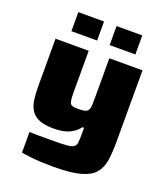

<svg xmlns="http://www.w3.org/2000/svg" viewBox="-161 -817 993 1137"><g transform="rotate(20 335.5 -248.5)"><path d="M310 207Q274 207 236 205.5Q198 204 164 200Q130 196 106 192V62Q138 63 163.5 63Q189 63 212.5 63Q236 63 258 63Q311 63 340.5 60.5Q370 58 383 49.5Q396 41 398.5 22.5Q401 4 401 -26V-72H391Q373 -48 348 -33Q323 -18 294.5 -12Q266 -6 235 -6Q177 -6 143 -19.5Q109 -33 91 -59.5Q73 -86 67.5 -124Q62 -162 62 -209V-510H271V-255Q271 -223 273 -204.5Q275 -186 280.5 -178Q286 -170 299 -167.5Q312 -165 333 -165Q357 -165 370.5 -168.5Q384 -172 391 -181.5Q398 -191 399.5 -207.5Q401 -224 401 -251V-510H610V-55Q610 11 602 60Q594 109 566 141.5Q538 174 477 190.5Q416 207 310 207ZM135 -584V-704H297V-584ZM376 -584V-704H538V-584Z"/></g></svg>

Font: Saira Expanded ExtraBold
Style: Regular
Weight: 800
Width: 7
Designer: Hector Gatti with collaboration of the Omnibus-Type team
Foundry: Omnibus-Type
Version: Version 1.101